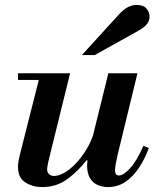

<svg xmlns="http://www.w3.org/2000/svg" viewBox="-20 -747 626 778"><path d="M151 11Q112 11 82.5 -8Q53 -27 53 -70Q53 -89 59 -114L144 -450H264L176 -93Q175 -86 173 -77Q171 -68 171 -61Q171 -48 179 -41Q187 -34 199 -34Q218 -34 241.5 -47.5Q265 -61 288.5 -86Q312 -111 332 -144.5Q352 -178 363 -218L337 -97H330Q299 -56 254.5 -22.5Q210 11 151 11ZM53 -423V-450H220V-423ZM417 11Q395 11 375.5 2.5Q356 -6 344.5 -25.5Q333 -45 333 -76Q333 -89 336 -106Q339 -123 346 -154L419 -450H537L456 -117Q451 -95 448.5 -80Q446 -65 446 -57Q446 -36 462 -36Q480 -36 506.5 -64.5Q533 -93 561 -156L583 -147Q567 -103 543 -67Q519 -31 488 -10Q457 11 417 11ZM312 -524 455 -681Q481 -710 499 -718.5Q517 -727 533 -727Q561 -727 573.5 -712.5Q586 -698 586 -679Q586 -663 575.5 -649.5Q565 -636 540 -622L364 -524Z"/></svg>

Font: Libre Bodoni Medium
Style: Italic
Weight: 500
Italic angle: -13°
Designer: Pablo Impallari, Rodrigo Fuenzalida
Foundry: Impallari Type
Version: Version 2.005;gftools[0.9.23]